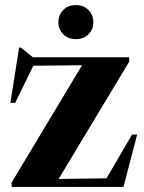

<svg xmlns="http://www.w3.org/2000/svg" viewBox="-20 -738 568 758"><path d="M26 0V-17.5L304 -480.5L111.5 -478.5L40 -332H21L55.5 -550H62.5L109.5 -512H490V-494.5L211.5 -31.5L400.5 -34L501.5 -207H521.5L467.5 0ZM279.5 -583.5Q248.5 -583.5 229.5 -602.8Q210.5 -622 210.5 -650.5Q210.5 -678.5 229.5 -698.2Q248.5 -718 279.5 -718Q310.5 -718 329.5 -698.2Q348.5 -678.5 348.5 -650.5Q348.5 -622 329.5 -602.8Q310.5 -583.5 279.5 -583.5Z"/></svg>

Font: Newsreader 72pt
Style: Bold
Weight: 700
Designer: Hugues Gentile
Foundry: Production Type
Version: Version 1.003; ttfautohint (v1.8.3)